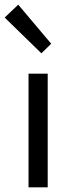

<svg xmlns="http://www.w3.org/2000/svg" viewBox="-40 -801 306 821"><path d="M82 0V-486H164V0ZM137 -573 -20 -726 38 -781 179 -614Z"/></svg>

Font: Processing Sans Pro
Style: Regular
Weight: 400
Designer: Paul D. Hunt
Foundry: Adobe Systems Incorporated
Version: Version 2.020;PS 2.000;hotconv 1.0.86;makeotf.lib2.5.63406